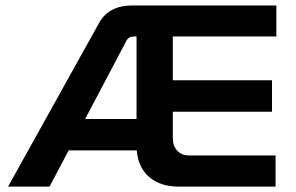

<svg xmlns="http://www.w3.org/2000/svg" viewBox="-20 -690 1093 710"><path d="M349.1 -609.9Q385.7 -669.9 470.2 -669.9H1002V-555.2H619.1V-393.1H985.8V-276.9H619.1V-178.2Q619.1 -150.4 635.5 -132.8Q651.9 -115.2 678.2 -115.2H999V0H640.1Q572.8 0 531.7 -35.4Q490.7 -70.8 485.8 -133.8H233.9L163.1 0H9.8ZM294.9 -250H484.9V-555.2H479Q464.4 -555.2 457.3 -550.5Q450.2 -545.9 444.8 -534.2Z"/></svg>

Font: LT Wave Text Bold
Style: Regular
Weight: 700
Designer: Daniel Lyons
Version: Version 2.5 (Glyphs App)